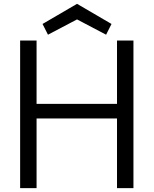

<svg xmlns="http://www.w3.org/2000/svg" viewBox="-20 -967 790 987"><path d="M83.5 0V-758.8H168V-433.1H581.5V-758.8H666V0H581.5V-357.9H168V0ZM226.6 -788.6 198.7 -843.8 376 -947.3 553.2 -843.8 525.4 -788.6 376 -867.2Z"/></svg>

Font: Duru Sans
Style: Regular
Weight: 400
Designer: Onur Yazõcõgil
Foundry: Onur Yazõcõgil
Version: Version 1.001